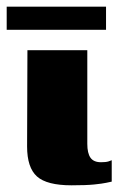

<svg xmlns="http://www.w3.org/2000/svg" viewBox="-48 -549 362 574"><path d="M166 5Q92 5 62.5 -21.5Q33 -48 33 -111L34 -399H213V-119Q213 -91 222.5 -77.5Q232 -64 254 -64Q269 -64 276.5 -66.5Q284 -69 286 -70V-6Q281 -5 269.5 -2.5Q258 0 234 2.5Q210 5 166 5ZM-28 -460V-529H269V-460Z"/></svg>

Font: Genos ExtraBold
Style: Regular
Weight: 800
Designer: Robert E. Leuschke
Foundry: Robert E. Leuschke
Version: Version 1.010